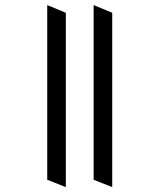

<svg xmlns="http://www.w3.org/2000/svg" viewBox="-20 -644 644 776"><path d="M246.1 -592.3V112.3L170.9 82.5V-623.5ZM433.6 -592.3V112.3L358.4 82.5V-623.5Z"/></svg>

Font: Vesper Libre
Style: Regular
Weight: 400
Designer: Robert Keller & Kimya Gandhi
Foundry: Mota Italic
Version: Version 1.058